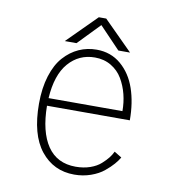

<svg xmlns="http://www.w3.org/2000/svg" viewBox="-76 -713 722 791"><g transform="rotate(10 285.0 -317.0)"><path d="M426 -524H377L290 -615L202 -524H153L274 -645H305ZM465.5 -92Q457.5 -78 444.2 -62.8Q431 -47.5 409.5 -29.8Q388 -12 355.5 -0.5Q323 11 286.5 11Q199.5 11 146.2 -55.8Q93 -122.5 93 -252Q93 -317.5 109 -368.5Q125 -419.5 152.8 -450.2Q180.5 -481 215 -496.5Q249.5 -512 289 -512Q348.5 -512 391 -475.8Q433.5 -439.5 453.5 -381Q473.5 -322.5 473.5 -249H127Q128 -140.5 168.2 -81.2Q208.5 -22 286.5 -22Q319.5 -22 346.8 -31.5Q374 -41 391.2 -56.5Q408.5 -72 418.5 -85Q428.5 -98 434.5 -111ZM287.5 -479Q221 -479 177.5 -429Q134 -379 128 -281H437Q437 -317.5 428.5 -351.2Q420 -385 402.8 -414.2Q385.5 -443.5 355.8 -461.2Q326 -479 287.5 -479Z"/></g></svg>

Font: League Mono Narrow Thin
Style: Regular
Weight: 100
Width: 3
Designer: Tyler Finck
Foundry: The League of Moveable Type / Tyler Finck
Version: Version 2.210